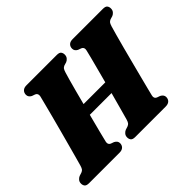

<svg xmlns="http://www.w3.org/2000/svg" viewBox="-147 -942 1184 1184"><g transform="rotate(-45 445.0 -350.0)"><path d="M288.5 -108.5Q283.5 -86 301.5 -78L322.5 -70.5Q344.5 -59 344.5 -39.5Q344.5 -22 333.2 -11Q322 0 300.5 0H35Q13 0 5.2 -9.5Q-2.5 -19 -2.5 -33.5Q-2.5 -48 5.8 -58Q14 -68 25 -72.5L48 -80Q58 -84 63.2 -90.8Q68.5 -97.5 73.5 -114.5Q79 -133.5 89.2 -170.8Q99.5 -208 112.2 -255.5Q125 -303 138.8 -353.8Q152.5 -404.5 164.8 -451.8Q177 -499 186.5 -535.5Q196 -572 200.5 -590.5Q205.5 -614 187 -622L165.5 -629.5Q144.5 -640.5 144.5 -660.5Q144.5 -678 155.8 -689Q167 -700 188 -700H452.5Q474.5 -700 482 -690.5Q489.5 -681 489.5 -666.5Q489.5 -652 481.5 -642Q473.5 -632 462.5 -627.5L439.5 -620.5Q429.5 -616 424.8 -609.5Q420 -603 414.5 -585.5Q409 -568.5 399.8 -535.2Q390.5 -502 379 -458.8Q367.5 -415.5 355.5 -369H545Q557.5 -416.5 569.2 -460.5Q581 -504.5 589.8 -538.8Q598.5 -573 602.5 -590.5Q608 -614 589 -622L568 -629.5Q547 -640.5 547 -660.5Q547 -678 558 -689Q569 -700 590.5 -700H854.5Q877 -700 884.5 -690.5Q892 -681 892 -666.5Q892 -652 884 -642Q876 -632 865 -627.5L842 -620.5Q832 -616 827 -609.5Q822 -603 816.5 -585.5Q811 -566.5 800 -527.5Q789 -488.5 775.8 -438Q762.5 -387.5 748.8 -334.5Q735 -281.5 722.8 -234Q710.5 -186.5 702 -152.8Q693.5 -119 691 -108.5Q685.5 -86 704 -78L725 -70.5Q747 -59 747 -39.5Q747 -22 735.8 -11Q724.5 0 703 0H437.5Q415.5 0 407.8 -9.5Q400 -19 400 -33.5Q400 -48 408.2 -58Q416.5 -68 427 -72.5L450 -80Q460 -84 465.5 -90.8Q471 -97.5 476 -114.5Q482.5 -137.5 496 -186.8Q509.5 -236 525.5 -295H336Q318.5 -228 305 -175.2Q291.5 -122.5 288.5 -108.5Z"/></g></svg>

Font: Fraunces 72pt Soft Black
Style: Italic
Weight: 900
Italic angle: -16°
Version: Version 1.000;[b76b70a41]